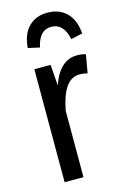

<svg xmlns="http://www.w3.org/2000/svg" viewBox="-117 -811 557 865"><g transform="rotate(-15 161.5 -379.0)"><path d="M315 -532 300 -447Q280 -452 264 -452Q225 -452 200 -417Q175 -382 161 -310V0H73V-527H149L156 -429Q193 -538 275 -538Q297 -538 315 -532ZM323 -627 269 -615Q253 -692 195 -692Q139 -692 123 -615L69 -627Q74 -691 107.5 -724.5Q141 -758 195 -758Q250 -758 284 -724.5Q318 -691 323 -627Z"/></g></svg>

Font: Fira Sans Extra Condensed
Style: Regular
Weight: 400
Width: 1
Designer: Carrois Corporate & Edenspiekermann AG
Foundry: Carrois Corporate GbR & Edenspiekermann AG
Version: Version 4.203